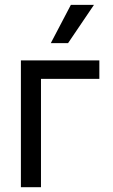

<svg xmlns="http://www.w3.org/2000/svg" viewBox="-20 -783 473 803"><path d="M395.5 -453.1H151.4V0H67.4V-530.3H395.5ZM276.4 -762.7H373L264.6 -602.5H192.4Z"/></svg>

Font: Pretendard JP
Style: Regular
Weight: 400
Designer: Base glyphs from Inter by Rasmus Andersson; Hangeul glyphs from Noto Sans CJK(Source Han Sans) by Jang Soo-young and Kan
Foundry: Kil Hyung-jin
Version: Version 1.309